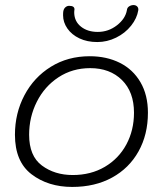

<svg xmlns="http://www.w3.org/2000/svg" viewBox="-20 -738 639 758"><path d="M39 -206Q39 -291 76.5 -362Q114 -433 181 -474.5Q248 -516 334 -516Q401 -516 453 -490Q505 -464 534.5 -413.5Q564 -363 564 -293Q564 -207 527 -140.5Q490 -74 422.5 -37Q355 0 265 0Q170 0 104.5 -50Q39 -100 39 -206ZM509 -293Q509 -375 461.5 -422Q414 -469 336 -469Q266 -469 211 -433Q156 -397 125.5 -336.5Q95 -276 95 -206Q95 -122 145.5 -84.5Q196 -47 267 -47Q339 -47 394 -79.5Q449 -112 479 -168Q509 -224 509 -293ZM229 -678Q229 -689 230 -694Q232 -704 238.5 -709.5Q245 -715 253 -715Q275 -715 274 -700Q273 -696 273 -687Q274 -653 300 -632.5Q326 -612 366 -612Q408 -612 441.5 -638Q475 -664 481 -698Q482 -708 490 -713Q498 -718 507 -718Q516 -718 521.5 -712.5Q527 -707 526 -698Q521 -666 497.5 -636.5Q474 -607 438.5 -589.5Q403 -572 364 -572Q324 -572 293.5 -586.5Q263 -601 246 -625.5Q229 -650 229 -678Z"/></svg>

Font: Mali Light
Style: Italic
Weight: 300
Italic angle: -10°
Version: Version 1.000; ttfautohint (v1.6)